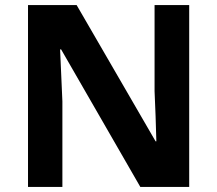

<svg xmlns="http://www.w3.org/2000/svg" viewBox="-20 -734 853 754"><path d="M723 0H531L220 -540H216Q218 -489 220.5 -438Q223 -387 225 -336V0H90V-714H281L591 -179H594Q593 -229 591 -278Q589 -327 587 -376V-714H723Z"/></svg>

Font: Noto Sans Gujarati UI
Style: Bold
Weight: 700
Designer: Jelle Bosma - Monotype Design Team, Universal Thirst
Foundry: Monotype Imaging Inc.
Version: Version 2.106; ttfautohint (v1.8.4.7-5d5b)